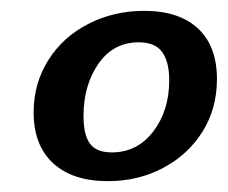

<svg xmlns="http://www.w3.org/2000/svg" viewBox="-20 -704 420 354"><path d="M42 -497Q42 -550 69 -593Q96 -636 143 -660Q190 -684 246 -684Q310 -684 345 -651.5Q380 -619 380 -558Q380 -504 353.5 -461.5Q327 -419 281 -394.5Q235 -370 179 -370Q114 -370 78 -403Q42 -436 42 -497ZM292 -556Q292 -590 279 -608Q266 -626 236 -626Q189 -626 161.5 -586.5Q134 -547 134 -490Q134 -455 146 -439Q158 -423 186 -423Q233 -423 262.5 -461.5Q292 -500 292 -556Z"/></svg>

Font: Sansita
Style: Italic
Weight: 400
Italic angle: -11°
Designer: Pablo Cosgaya
Foundry: Omnibus-Type
Version: Version 1.006